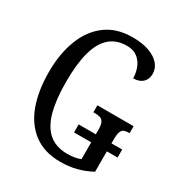

<svg xmlns="http://www.w3.org/2000/svg" viewBox="-172 -846 920 978"><g transform="rotate(30 288.0 -357.0)"><path d="M322 10Q229 10 167 -36Q105 -82 74.5 -164.5Q44 -247 44 -358Q44 -466 76 -548.5Q108 -631 170.5 -677.5Q233 -724 326 -724Q384 -724 424 -709.5Q464 -695 485.5 -670Q507 -645 507 -613Q507 -581 487 -562.5Q467 -544 432 -544Q432 -574 421 -603.5Q410 -633 386 -652.5Q362 -672 323 -672Q262 -672 222.5 -637.5Q183 -603 164 -533.5Q145 -464 145 -358Q145 -257 163.5 -186.5Q182 -116 223.5 -79.5Q265 -43 334 -43Q354 -43 374 -46Q394 -49 410 -56V-155H309V-202H410V-227Q410 -257 403 -271Q396 -285 383 -289Q370 -293 352 -293H343V-334H556V-293H549Q534 -293 523.5 -288.5Q513 -284 507.5 -269.5Q502 -255 502 -223V-202H565V-155H502V-35Q461 -13 417.5 -1.5Q374 10 322 10Z"/></g></svg>

Font: Noto Serif ExtraCondensed
Style: Regular
Weight: 400
Width: 2
Designer: Monotype Design Team
Foundry: Monotype Imaging Inc.
Version: Version 2.013